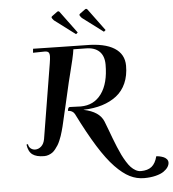

<svg xmlns="http://www.w3.org/2000/svg" viewBox="-77 -1143 1307 1454"><g transform="rotate(-5 576.5 -416.5)"><path d="M411.1 -1069.8Q417 -1073.7 419.9 -1073.7Q424.8 -1073.7 429.7 -1068.8L553.7 -900.9L540 -889.2L381.8 -1008.3L370.1 -1022.9Q366.2 -1028.8 366.2 -1030.8Q366.2 -1037.1 371.1 -1040.5ZM623 -1069.8Q628.9 -1073.7 631.8 -1073.7Q636.7 -1073.7 641.6 -1068.8L765.6 -900.9L752 -889.2L593.8 -1008.3L582 -1022.9Q578.1 -1028.8 578.1 -1030.8Q578.1 -1037.1 583 -1040.5ZM939 186.5Q991.2 186.5 1021 162.6Q1050.8 138.7 1064.5 85Q1075.2 85 1089.1 87.9Q1103 90.8 1117.9 96.4Q1132.8 102.1 1142.8 113.5Q1152.8 125 1152.8 139.6Q1152.8 156.7 1141.6 174.1Q1130.4 191.4 1108.2 206.8Q1085.9 222.2 1047.1 231.9Q1008.3 241.7 959 241.7Q902.8 241.7 850.8 215.8Q798.8 189.9 740.7 129.6Q682.6 69.3 618.4 -33.7Q554.2 -136.7 479 -287.6Q463.4 -314.9 428.2 -315.9L430.2 -327.6Q432.1 -335.4 435.5 -339.8Q439 -344.2 446.3 -343.8L527.8 -340.8Q628.4 -340.8 685.5 -419.4Q742.7 -498 742.7 -640.1Q742.7 -706.1 706.8 -740.7Q670.9 -775.4 603 -775.4Q579.1 -775.4 509.8 -776.9Q506.8 -751 495.4 -701.2Q483.9 -651.4 469.7 -596.4Q455.6 -541.5 453.6 -532.2L410.6 -345.2L403.8 -316.9L383.8 -230.5Q379.4 -210.9 376.7 -200.4Q374 -189.9 367.9 -167.7Q361.8 -145.5 356.9 -131.6Q352.1 -117.7 343.5 -97.2Q335 -76.7 326.4 -63.2Q317.9 -49.8 306.2 -34.7Q294.4 -19.5 282 -10.7Q269.5 -2 253.4 3.9Q237.3 9.8 219.7 9.8Q160.6 9.8 130.4 -12.7Q100.1 -35.2 93.3 -88.9L104.5 -91.3Q106.9 -70.3 121.8 -58.1Q136.7 -45.9 156.7 -45.9Q181.6 -45.9 202.4 -64.7Q223.1 -83.5 229.5 -120.1L322.3 -685.1Q328.6 -723.1 328.6 -740.7Q328.6 -761.7 320.3 -770.3Q312 -778.8 291 -778.8Q260.3 -778.8 203.1 -777.3L206.1 -807.6Q222.2 -807.1 406.2 -803.5Q590.3 -799.8 607.4 -799.8Q748.5 -799.8 822.5 -753.2Q896.5 -706.5 896.5 -618.2Q896.5 -543.5 871.1 -485.8Q845.7 -428.2 798.8 -391.8Q752 -355.5 689 -335.9Q626 -316.4 547.9 -314L547.4 -313Q666 -289.1 697.3 -211.4Q707 -187 722.2 -146.5Q737.3 -106 747.8 -77.9Q758.3 -49.8 773.9 -12.2Q789.6 25.4 802.2 51.3Q814.9 77.1 831.8 104.5Q848.6 131.8 864.5 148.4Q880.4 165 899.7 175.8Q918.9 186.5 939 186.5Z"/></g></svg>

Font: QumpellkaNo12
Style: Regular
Weight: 500
Designer: gluk (gluksza@wp.pl)
Foundry: gluk (gluksza@wp.pl)
Version: Version 00.480